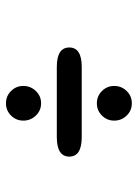

<svg xmlns="http://www.w3.org/2000/svg" viewBox="73 -620 472 659"><g transform="rotate(-90 309.5 -291.0)"><path d="M101 -289.5Q101 -332.5 168 -332.5H409Q475.5 -332.5 475.5 -289.5Q475.5 -247 409 -247H168Q101 -247 101 -289.5ZM284 -75Q259 -75 241.8 -92.8Q224.5 -110.5 224.5 -135.5Q224.5 -160 241.8 -177.5Q259 -195 284 -195Q309 -195 326.2 -177.5Q343.5 -160 343.5 -135.5Q343.5 -110.5 326.2 -92.8Q309 -75 284 -75ZM284 -386.5Q259 -386.5 241.8 -404.5Q224.5 -422.5 224.5 -447.5Q224.5 -472 241.8 -489.5Q259 -507 284 -507Q309 -507 326.2 -489.5Q343.5 -472 343.5 -447.5Q343.5 -422.5 326.2 -404.5Q309 -386.5 284 -386.5Z"/></g></svg>

Font: Sono ExtraLight Monospace Medium
Style: Regular
Weight: 500
Version: Version 2.112